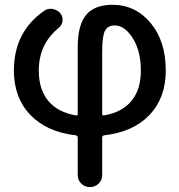

<svg xmlns="http://www.w3.org/2000/svg" viewBox="-20 -550 738 790"><path d="M400.4 -335V-82Q400.4 -73.2 408.2 -75.2Q482.4 -87.9 521 -134.8Q559.6 -181.6 559.6 -259.8Q559.6 -339.8 526.4 -392.6Q493.2 -445.3 452.1 -445.3Q422.9 -445.3 411.6 -422.9Q400.4 -400.4 400.4 -335ZM292 6.8Q171.9 -6.8 104.5 -77.6Q37.1 -148.4 37.1 -259.8Q37.1 -418.9 162.1 -505.9Q177.7 -516.6 196.8 -513.2Q215.8 -509.8 228.5 -495.1Q239.3 -481.4 237.3 -463.9Q235.4 -446.3 220.7 -434.6Q139.6 -368.2 139.6 -259.8Q139.6 -181.6 178.7 -134.8Q217.8 -87.9 292 -75.2Q299.8 -73.2 299.8 -82V-355.5Q299.8 -447.3 334.5 -488.8Q369.1 -530.3 442.4 -530.3Q537.1 -530.3 599.6 -455.6Q662.1 -380.9 662.1 -259.8Q662.1 -147.5 595.2 -77.1Q528.3 -6.8 408.2 6.8Q400.4 8.8 400.4 15.6V169.9Q400.4 191.4 385.7 205.6Q371.1 219.7 350.1 219.7Q329.1 219.7 314.5 205.6Q299.8 191.4 299.8 169.9V15.6Q299.8 8.8 292 6.8Z"/></svg>

Font: Rounded Mgen+ 2p medium
Style: Regular
Weight: 500
Designer: [Source Han Sans]
Ryoko NISHIZUKA  (kana & ideographs); Paul D. Hunt (Latin, Greek & Cyrillic); Wenlong ZHANG  (bopomofo
Version: Version 1.059.20150602